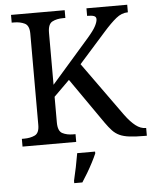

<svg xmlns="http://www.w3.org/2000/svg" viewBox="-61 -765 834 1037"><g transform="rotate(-5 356.0 -246.5)"><path d="M38 0V-42H51Q84 -42 108.5 -53.5Q133 -65 133 -109V-604Q133 -648 108.5 -660Q84 -672 51 -672H38V-714H329V-672H316Q282 -672 258 -659.5Q234 -647 234 -600V-318L441 -555Q473 -592 484.5 -614.5Q496 -637 496 -651Q496 -664 484 -668.5Q472 -673 447 -673V-714H668V-673Q634 -673 603.5 -648Q573 -623 534 -579L389 -416L600 -122Q629 -83 655.5 -62.5Q682 -42 710 -42H712V0H701Q651 0 618.5 -4Q586 -8 564.5 -18Q543 -28 526.5 -45.5Q510 -63 491 -90L319 -337L234 -253V-114Q234 -67 258 -54.5Q282 -42 316 -42H329V0ZM299 208Q307 175 315 136Q323 97 329 61H426V71Q417 92 403 119Q389 146 373 173Q357 200 343 221H299Z"/></g></svg>

Font: Noto Serif Yezidi
Style: Regular
Weight: 400
Designer: Dalton Maag Ltd
Foundry: Dalton Maag Ltd
Version: Version 1.001; ttfautohint (v1.8.4.7-5d5b)